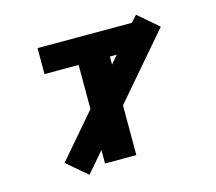

<svg xmlns="http://www.w3.org/2000/svg" viewBox="-112 -909 1224 1088"><g transform="rotate(-15 500.0 -365.0)"><path d="M568.4 -531.2 608.4 -578.1H568.4ZM738.3 -730.5 772.5 -768.6 890.6 -667 568.4 -292V0H384.8V-79.1L283.2 39.1L164.1 -62.5L384.8 -319.3V-578.1H184.6V-730.5Z"/></g></svg>

Font: Gen Shin Gothic Monospace Heavy
Style: Bold
Weight: 800
Designer: [Source Han Sans]
Ryoko NISHIZUKA  (kana & ideographs); Paul D. Hunt (Latin, Greek & Cyrillic); Wenlong ZHANG  (bopomofo
Version: Version 1.002.20150607